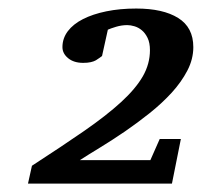

<svg xmlns="http://www.w3.org/2000/svg" viewBox="-20 -815 475 452"><path d="M435.1 -704.1Q435.1 -675.8 421.1 -648.9Q407.2 -622.1 384.3 -596.9Q361.3 -571.8 332.5 -548.8Q303.7 -525.9 274.2 -505.6Q244.6 -485.4 216.6 -468.3Q188.5 -451.2 168 -438H334L356 -487.8H405.8L384.8 -382.8H45.9L55.2 -424.8Q126 -470.7 178.2 -506.8Q230.5 -543 264.9 -574.5Q299.3 -606 316.2 -635.3Q333 -664.6 333 -696.8Q333 -714.4 327.4 -725.8Q321.8 -737.3 313.7 -743.9Q305.7 -750.5 296.4 -753.2Q287.1 -755.9 279.8 -755.9Q266.6 -755.9 253.4 -752Q240.2 -748 233.9 -745.1L220.2 -683.1Q217.3 -681.2 213.9 -678.5Q210.4 -675.8 205.8 -673.1Q201.2 -670.4 193.8 -668.7Q186.5 -667 175.8 -667Q153.8 -667 140.4 -678Q127 -689 127 -704.1Q127 -724.6 139.6 -741.5Q152.3 -758.3 175.3 -770Q198.2 -781.7 230.2 -788.3Q262.2 -794.9 300.8 -794.9Q363.8 -794.9 399.4 -772.7Q435.1 -750.5 435.1 -704.1Z"/></svg>

Font: Charis SIL Eur
Style: Bold Italic
Weight: 700
Italic angle: -11°
Foundry: SIL International
Version: Version 5.000